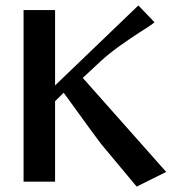

<svg xmlns="http://www.w3.org/2000/svg" viewBox="-20 -670 655 708"><path d="M66.9 0V-632.8H183.1V-355L490.2 -649.9L549.8 -587.9L540 -580.1Q532.2 -574.2 496.8 -551.8Q461.4 -529.3 422.9 -501.7Q384.3 -474.1 354 -446.8L285.2 -382.8L592.8 -36.1L483.9 18.1L352.1 -140.1Q345.2 -147.9 214.8 -328.1L183.1 -296.9V0Z"/></svg>

Font: Resagokr
Style: Bold
Weight: 600
Designer: gluk
Foundry: gluk
Version: Version 0.95